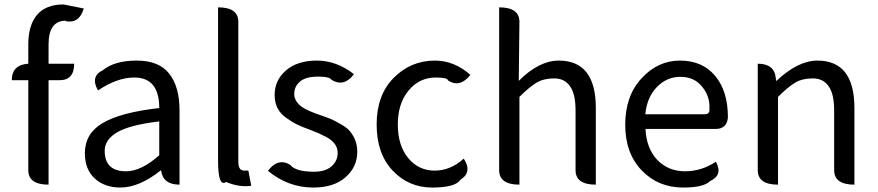

<svg xmlns="http://www.w3.org/2000/svg" viewBox="-20 -829 3941 862"><path d="M198 0Q107 0 107 -65V-469H33Q33 -538 107 -543V-630Q107 -715 146 -762Q186 -809 265 -809L356 -791Q336 -722 275 -734V-736Q198 -736 198 -629V-543H313Q313 -469 248 -469H198V0Z M520 13Q450 13 405 -28Q361 -69 361 -141Q361 -229 440 -276Q520 -324 695 -344Q695 -481 583 -481Q506 -481 420 -423Q384 -486 442 -514Q495 -557 594 -557Q694 -557 740 -498Q786 -439 786 -334V0Q711 0 703 -65Q606 13 520 13ZM546 -60Q614 -60 695 -132V-284Q562 -268 506 -235Q450 -202 450 -152Q450 -60 546 -60Z M1108 5Q1055 13 995 -12Q959 13 959 -108V-796Q1050 -796 1050 -731V-102Q1050 -63 1076 -63H1095L1108 5Z M1386 13Q1274 13 1183 -62Q1228 -122 1283 -89Q1307 -58 1389 -58Q1441 -58 1468 -82Q1496 -106 1496 -143Q1496 -188 1441 -216Q1413 -231 1375 -245Q1337 -259 1314 -270Q1291 -281 1265 -300Q1213 -336 1213 -402Q1213 -469 1264 -513Q1315 -557 1403 -557Q1491 -557 1569 -496Q1525 -437 1469 -470Q1462 -485 1407 -485Q1353 -485 1327 -463Q1301 -441 1301 -407Q1301 -381 1324 -358Q1342 -340 1396 -320Q1451 -301 1467 -294Q1483 -287 1509 -272Q1536 -257 1549 -242Q1584 -202 1584 -148Q1584 -79 1531 -33Q1479 13 1386 13Z M2062 -117Q2102 -56 2047 -22Q2025 13 1920 13Q1815 13 1743 -63Q1671 -139 1671 -270Q1671 -402 1747 -479Q1824 -557 1933 -557Q2019 -557 2092 -493Q2045 -433 1991 -468Q1990 -481 1937 -481Q1862 -481 1814 -422Q1766 -364 1766 -270Q1766 -177 1812 -120Q1859 -63 1931 -63Q2003 -63 2062 -117Z M2312 0Q2221 0 2221 -65V-796Q2312 -796 2312 -731L2309 -466Q2400 -557 2489 -557Q2655 -557 2655 -344V0Q2564 0 2564 -65V-332Q2564 -408 2539 -442Q2515 -477 2468 -477Q2421 -477 2389 -458Q2357 -439 2312 -394V0Z M3047 13Q2935 13 2861 -64Q2787 -141 2787 -269Q2787 -398 2860 -477Q2933 -557 3033 -557Q3134 -557 3191 -488Q3248 -420 3248 -302Q3244 -250 3192 -250H2878Q2882 -163 2931 -111Q2981 -60 3055 -60Q3130 -60 3194 -103Q3227 -43 3168 -16Q3140 13 3047 13ZM2877 -316H3143Q3168 -316 3165 -341Q3168 -397 3132 -440Q3097 -484 3035 -484Q2973 -484 2929 -438Q2885 -393 2877 -316Z M3473 0Q3382 0 3382 -65V-543Q3457 -543 3463 -478L3465 -465Q3562 -557 3650 -557Q3816 -557 3816 -344V0Q3725 0 3725 -65V-332Q3725 -408 3700 -442Q3676 -477 3629 -477Q3582 -477 3550 -458Q3518 -439 3473 -394V0Z"/></svg>

Font: Swei Toothpaste CJK TC
Style: Regular
Weight: 400
Version: Version 1.0